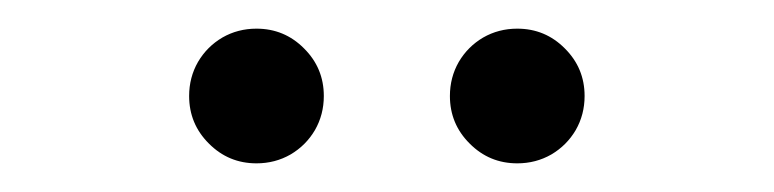

<svg xmlns="http://www.w3.org/2000/svg" viewBox="-20 -695 540 134"><path d="M159 -581Q139.5 -581 125.8 -594.8Q112 -608.5 112 -628Q112 -641 118.2 -651.8Q124.5 -662.5 135.2 -668.8Q146 -675 159 -675Q178.5 -675 192.2 -661.2Q206 -647.5 206 -628Q206 -615 199.8 -604.2Q193.5 -593.5 182.8 -587.2Q172 -581 159 -581ZM341 -581Q321.5 -581 307.8 -594.8Q294 -608.5 294 -628Q294 -641 300.2 -651.8Q306.5 -662.5 317.2 -668.8Q328 -675 341 -675Q360.5 -675 374.2 -661.2Q388 -647.5 388 -628Q388 -615 381.8 -604.2Q375.5 -593.5 364.8 -587.2Q354 -581 341 -581Z"/></svg>

Font: Geologica Roman Thin
Style: Regular
Weight: 250
Designer: Sindre Bremnes, Frode Helland
Foundry: Monokrom Skriftforlag AS
Version: Version 1.010;gftools[0.9.28]